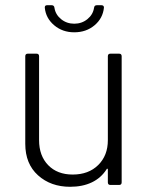

<svg xmlns="http://www.w3.org/2000/svg" viewBox="-20 -710 568 737"><path d="M404 -504H437Q447 -504 447 -494V-10Q447 0 437 0H404Q394 0 394 -10V-59Q394 -62 392 -62.5Q390 -63 389 -60Q368 -27 332.5 -10Q297 7 249 7Q175 7 126 -37Q77 -81 77 -158V-494Q77 -504 87 -504H120Q130 -504 130 -494V-172Q130 -112 165 -76Q200 -40 259 -40Q320 -40 357 -76.5Q394 -113 394 -172V-494Q394 -504 404 -504ZM152 -680V-682Q152 -690 161 -690H178Q188 -690 189 -680Q193 -654 214.5 -636.5Q236 -619 265 -619Q294 -619 315.5 -636.5Q337 -654 341 -680Q342 -690 352 -690H369Q379 -690 379 -681Q375 -640 343 -613Q311 -586 265 -586Q220 -586 188 -613Q156 -640 152 -680Z"/></svg>

Font: Barlow Light
Style: Regular
Weight: 300
Designer: Jeremy Tribby
Foundry: Tribby Type
Version: Version 1.422